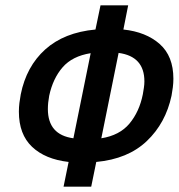

<svg xmlns="http://www.w3.org/2000/svg" viewBox="-20 -690 672 722"><path d="M517 -335Q519 -347 521 -359.5Q523 -372 523 -384Q523 -478 426 -491L361 -170Q430 -181 467 -225.5Q504 -270 517 -335ZM256 -170 321 -490Q252 -479 215.5 -437Q179 -395 165 -330Q160 -303 160 -280Q160 -183 256 -170ZM238 -81Q150 -91 100.5 -138Q51 -185 51 -270Q51 -287 53 -303Q55 -319 58 -335Q79 -440 150 -504Q221 -568 339 -579L358 -670H462L444 -579Q529 -570 580.5 -524.5Q632 -479 632 -394Q632 -378 630 -362Q628 -346 625 -330Q603 -227 532 -159.5Q461 -92 342 -81L323 12H219Z"/></svg>

Font: Codetta
Style: Bold Italic
Weight: 700
Italic angle: -11°
Designer: Ulrich Proeller
Foundry: PROSA GmbH
Version: Version 2.00;September 29, 2018;FontCreator 11.5.0.2427 64-b